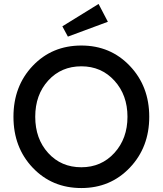

<svg xmlns="http://www.w3.org/2000/svg" viewBox="-20 -940 822 970"><path d="M391 10Q243 10 145.5 -92.5Q48 -195 48 -350Q48 -505 145.5 -607.5Q243 -710 391 -710Q538 -710 636 -607Q734 -504 734 -350Q734 -196 636 -93Q538 10 391 10ZM391 -95Q492 -95 558 -167.5Q624 -240 624 -350Q624 -460 558 -532.5Q492 -605 391 -605Q289 -605 223.5 -533Q158 -461 158 -350Q158 -239 223.5 -167Q289 -95 391 -95ZM295 -807 478 -920 525 -830 323 -755Z"/></svg>

Font: Easer Grotesk
Style: Regular
Weight: 400
Designer: Boardeaser, Bonnie Shaver-Troup, Thomas Jockin
Foundry: Lexend
Version: Version 1.008;Glyphs 3.1.2 (3151)